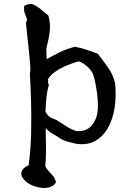

<svg xmlns="http://www.w3.org/2000/svg" viewBox="-20 -735 661 945"><path d="M547 -324Q555 -224 532 -153.5Q509 -83 462.5 -50Q416 -17 352 -28Q333 -32 313 -37.5Q293 -43 277 -53Q262 -64 242 -75Q222 -86 205 -104Q205 -100 205 -96Q205 -92 205 -88Q206 -46 206.5 -3Q207 40 203 84Q212 100 222 110Q232 120 241 131Q250 142 256 162Q244 182 220 187.5Q196 193 169 187Q142 181 122 169Q103 157 92 141Q81 125 87 108Q93 91 121 78Q131 4 133 -74.5Q135 -153 133 -230Q131 -307 127 -374Q131 -387 129 -411Q127 -435 125 -456Q124 -467 123 -475.5Q122 -484 122 -489Q118 -523 114.5 -555.5Q111 -588 108 -619Q108 -624 109 -627Q110 -630 111 -632Q113 -635 114 -637Q113 -641 111.5 -644Q110 -647 109 -651Q104 -662 100.5 -675Q97 -688 99 -706Q128 -722 150 -710Q172 -698 192 -680Q198 -675 204.5 -669.5Q211 -664 218 -659Q229 -619 225 -582.5Q221 -546 208 -495Q209 -482 209 -469.5Q209 -457 210 -444Q242 -462 275.5 -478.5Q309 -495 349 -505Q380 -499 407 -490Q434 -481 461 -471Q487 -438 512 -402.5Q537 -367 547 -324ZM204 -185Q214 -165 229 -157Q244 -149 257 -145Q289 -125 309.5 -111.5Q330 -98 355 -90Q404 -86 430.5 -116.5Q457 -147 461 -193Q463 -214 461 -242Q459 -270 454.5 -297.5Q450 -325 445 -346Q440 -367 436 -374Q426 -393 406.5 -410Q387 -427 368 -433Q343 -427 311.5 -414Q280 -401 253.5 -383Q227 -365 215 -343Q218 -340 217 -332Q217 -329 217 -325Q217 -321 221 -318Q212 -288 208.5 -254.5Q205 -221 204 -185Z"/></svg>

Font: Yuji Mai
Style: Regular
Weight: 400
Designer: Kataoka Yuji
Foundry: Kinuta Font Factory
Version: Version 3.002